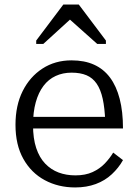

<svg xmlns="http://www.w3.org/2000/svg" viewBox="-20 -812 606 843"><path d="M125 -263Q125 -204 139 -162Q153 -120 178.5 -93.5Q204 -67 237.5 -54.5Q271 -42 311 -42Q355 -42 386.5 -56.5Q418 -71 440 -94Q462 -117 477 -142L520 -109Q501 -75 471 -47Q441 -19 400.5 -4Q360 11 310 11Q236 11 176.5 -21Q117 -53 82.5 -114.5Q48 -176 48 -264Q48 -349 79.5 -412Q111 -475 166.5 -511Q222 -547 294 -547Q351 -547 393 -528Q435 -509 463 -471.5Q491 -434 505.5 -378Q520 -322 520 -248H105V-299H465L442 -279Q440 -337 431 -378Q422 -419 404.5 -444.5Q387 -470 360 -481.5Q333 -493 294 -493Q256 -493 224.5 -478.5Q193 -464 171 -435Q149 -406 137 -363Q125 -320 125 -263ZM326 -792H258L139 -634V-619H170L317 -753L259 -751L407 -619H445V-634Z"/></svg>

Font: Roboto Serif Light
Style: Regular
Weight: 300
Designer: Greg Gazdowicz
Foundry: Commercial Type
Version: Version 1.008